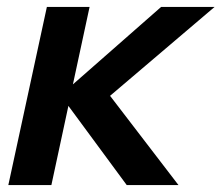

<svg xmlns="http://www.w3.org/2000/svg" viewBox="-20 -533 638 553"><path d="M4 0 115 -513H238L190 -290L444 -513H598L297 -257L494 0H345L177 -228L128 0Z"/></svg>

Font: Rosa Sans SemiBold
Style: Italic
Weight: 600
Italic angle: -12°
Designer: Pentagram / MCKL
Foundry: Pentagram / MCKL
Version: Version 1.005;September 16, 2019;FontCreator 11.5.0.2425 64-